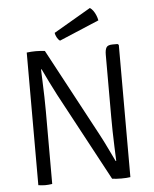

<svg xmlns="http://www.w3.org/2000/svg" viewBox="-59 -931 790 985"><g transform="rotate(-5 336.0 -439.0)"><path d="M98.5 -683Q108.5 -684.5 121.5 -685.2Q134.5 -686 144.5 -686Q156 -686 169.2 -685.2Q182.5 -684.5 192 -683L171 -591L164 -590.5Q165 -560 166.5 -523.2Q168 -486.5 169 -448.2Q170 -410 170 -375V0Q160 1.5 151 2.2Q142 3 134 3Q126 3 117.2 2.2Q108.5 1.5 98.5 0ZM235 -453.5Q216 -489.5 199.5 -523.5Q183 -557.5 167 -591L130 -637L192 -683L435 -229.5Q454.5 -193 471.5 -157.2Q488.5 -121.5 504.5 -89L541.5 -51.5L478.5 0ZM572.5 -681V0Q563 1.5 551.8 2.2Q540.5 3 526 3Q512 3 500.2 2.2Q488.5 1.5 478.5 0L500.5 -89H507.5Q506 -125.5 504.5 -165Q503 -204.5 502.2 -243.5Q501.5 -282.5 501.5 -317V-636.5Q501.5 -661.5 508.8 -673.8Q516 -686 541 -686H566.5ZM441 -882.5Q450 -877 457.8 -866.2Q465.5 -855.5 471 -842.2Q476.5 -829 479 -815.5L274 -729Q264 -736 257.8 -748.2Q251.5 -760.5 250 -771Z"/></g></svg>

Font: Signika Light Light
Style: Regular
Weight: 300
Version: Version 2.001